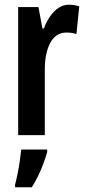

<svg xmlns="http://www.w3.org/2000/svg" viewBox="-20 -573 364 814"><path d="M272 -553Q283 -553 293 -551.5Q303 -550 316 -546L304 -428Q295 -432 284.5 -433.5Q274 -435 261 -435Q239 -435 222 -424Q205 -413 193.5 -392Q182 -371 176 -342.5Q170 -314 170 -279V0H57V-543H143L160 -452H166Q176 -480 192 -503Q208 -526 228 -539.5Q248 -553 272 -553ZM180 72Q173 96 163 123Q153 150 140.5 175Q128 200 115 221H44V209Q49 191 54.5 164Q60 137 64 109Q68 81 70 61H180Z"/></svg>

Font: Noto Sans Display ExtraCondensed SemiBold
Style: Regular
Weight: 600
Width: 2
Designer: Monotype Design Team
Foundry: Monotype Imaging Inc.
Version: Version 2.003